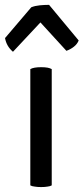

<svg xmlns="http://www.w3.org/2000/svg" viewBox="-38 -757 339 779"><path d="M-17.6 -602.5Q-14.6 -585.9 -6.8 -572.3Q1 -558.6 14.6 -546.9Q51.8 -586.9 126 -666Q152.3 -637.7 231.4 -550.8Q248 -556.6 261.7 -567.4Q275.4 -578.1 281.2 -592.8Q241.2 -640.6 161.1 -737.3Q142.6 -737.3 123 -735.4Q103.5 -733.4 88.9 -727.5Q53.7 -686.5 -17.6 -602.5ZM85 -4.9Q91.8 -1 102.5 0Q113.3 2 128.9 2Q144.5 2 155.3 0Q165 -1 171.9 -4.9Q171.9 -162.1 171.9 -476.6Q165 -480.5 155.3 -482.4Q144.5 -484.4 128.9 -484.4Q113.3 -484.4 102.5 -482.4Q91.8 -480.5 85 -476.6Q85 -454.1 85 -407.2Q85 -306.6 85 -4.9Z"/></svg>

Font: cl
Style: Regular
Weight: 400
Designer: Mitja Miklavcic
Version: Version 1.0